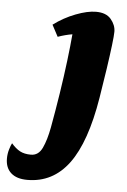

<svg xmlns="http://www.w3.org/2000/svg" viewBox="-177 -501 534 808"><g transform="rotate(5 90.5 -97.0)"><path d="M-31 268Q-76 268 -100 246.5Q-124 225 -124 186Q-124 166 -118.5 147.5Q-113 129 -108 120Q-90 141 -71.5 151Q-53 161 -25 161Q7 161 23 127Q39 93 49 39Q62 -32 73.5 -106Q85 -180 93 -246Q101 -312 105 -359Q75 -354 44 -343L18 -392Q61 -424 110.5 -443Q160 -462 196 -462Q239 -462 259.5 -437.5Q280 -413 280 -385Q280 -369 275 -327.5Q270 -286 261.5 -228Q253 -170 242 -103Q211 87 144 177.5Q77 268 -31 268Z"/></g></svg>

Font: Petrona Black
Style: Italic
Weight: 900
Italic angle: -9°
Designer: Ringo R. Seeber
Foundry: Ringo R. Seeber
Version: Version 2.001; ttfautohint (v1.8.3)